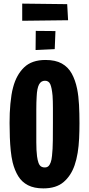

<svg xmlns="http://www.w3.org/2000/svg" viewBox="-20 -1038 493 1063"><path d="M220 5Q169 5 135 -12.5Q101 -30 81 -62.5Q61 -95 50 -139Q43 -169 39.5 -203.5Q36 -238 34.5 -277Q33 -316 33 -357Q33 -385 34 -411.5Q35 -438 37.5 -463Q40 -488 43.5 -511.5Q47 -535 53 -556Q71 -624 113.5 -665Q156 -706 232 -706Q287 -706 322 -686.5Q357 -667 377 -631Q397 -595 407 -546Q415 -506 417.5 -457.5Q420 -409 420 -356Q420 -312 418 -270.5Q416 -229 410 -192Q404 -155 393 -123Q373 -65 332 -30Q291 5 220 5ZM228 -111Q240 -111 247.5 -117.5Q255 -124 260.5 -138.5Q266 -153 268 -176Q272 -211 272.5 -260.5Q273 -310 273 -359Q273 -400 273 -440Q273 -480 271 -508Q267 -552 258.5 -571.5Q250 -591 229 -591Q207 -591 196 -570Q185 -549 183 -504Q182 -489 181.5 -470.5Q181 -452 181 -431.5Q181 -411 181 -389Q181 -367 181 -346Q181 -297 181 -250.5Q181 -204 185 -173Q188 -151 193 -137Q198 -123 206.5 -117Q215 -111 228 -111ZM103 -923V-1018L352 -1015L357 -926ZM177 -761 178 -867 287 -866 283 -766Z"/></svg>

Font: Truculenta Black
Style: Regular
Weight: 900
Version: Version 1.002